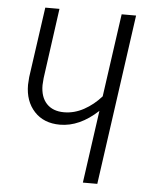

<svg xmlns="http://www.w3.org/2000/svg" viewBox="-51 -727 594 769"><g transform="rotate(5 246.5 -342.5)"><path d="M465 -685 369 0H311L352 -292Q278 -223 199 -223Q134 -223 96 -264Q58 -305 58 -371Q58 -380 60 -402L100 -685H157L118 -403Q116 -383 116 -375Q116 -327 141 -300.5Q166 -274 211 -274Q252 -274 290.5 -295Q329 -316 360 -351L407 -685Z"/></g></svg>

Font: Fira Sans Extra Condensed Light
Style: Italic
Weight: 300
Width: 3
Italic angle: -8°
Designer: Carrois Corporate & Edenspiekermann AG
Foundry: Carrois Corporate GbR & Edenspiekermann AG
Version: Version 4.203